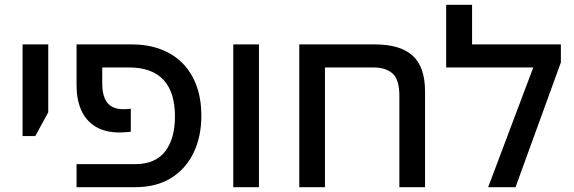

<svg xmlns="http://www.w3.org/2000/svg" viewBox="-20 -780 2390 800"><path d="M74 -213V-595H181V-312L127 -213Z M299 0V-96H542Q627 -96 668 -149Q709 -202 709 -295Q709 -396 661 -447.5Q613 -499 517 -499H345V-595H527Q597 -595 651.5 -574Q706 -553 743.5 -513.5Q781 -474 800 -419.5Q819 -365 819 -298Q819 -211 786.5 -143.5Q754 -76 692.5 -38Q631 0 542 0ZM479 -228Q418 -228 378 -252.5Q338 -277 318.5 -321Q299 -365 299 -425V-595H406V-433Q406 -394 416.5 -370Q427 -346 446.5 -335.5Q466 -325 493 -325Q501 -325 509 -325.5Q517 -326 525 -327V-231Q514 -230 501.5 -229Q489 -228 479 -228Z M952 0V-595H1059V0Z M1541 -595Q1648 -595 1699.5 -548Q1751 -501 1751 -399V0H1644V-382Q1644 -448 1616 -473.5Q1588 -499 1535 -499H1334V0H1227V-595Z M1947 -595H2317V-520L2128 0H2014L2202 -499H1839V-760H1947Z"/></svg>

Font: Noto Sans Hebrew Medium
Style: Regular
Weight: 500
Designer: Monotype Design Team
Foundry: Monotype Imaging Inc.
Version: Version 2.003